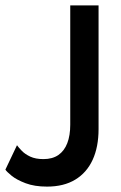

<svg xmlns="http://www.w3.org/2000/svg" viewBox="-32 -680 448 712"><path d="M333.5 -201.5Q333.5 -135 311.5 -87.2Q289.5 -39.5 247 -13.8Q204.5 12 142.5 12Q96 12 63 -0.5Q30 -13 11.2 -28.2Q-7.5 -43.5 -12 -51L31 -141.5Q37 -133 48.8 -120.8Q60.5 -108.5 80.2 -99.2Q100 -90 129 -90Q162.5 -90 184.5 -105.2Q206.5 -120.5 217.5 -149Q228.5 -177.5 228.5 -217.5V-660H333.5Z"/></svg>

Font: League Spartan Medium
Style: Regular
Weight: 500
Foundry: The League of Moveable Type
Version: Version 2.002